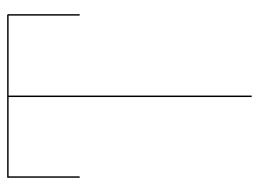

<svg xmlns="http://www.w3.org/2000/svg" viewBox="-113 -607 720 534"><g transform="rotate(-90 247.0 -340.0)"><path d="M472.7 -678.9V-680.1H19.6V-478.4H23.6V-676.1H244.1V0H248.2V-676.1H470.6V-478.4H474.6V-678.9Z"/></g></svg>

Font: Fira Sans Four
Style: Regular
Weight: 100
Designer: Carrois Corporate & Edenspiekermann AG
Foundry: Carrois Corporate GbR & Edenspiekermann AG
Version: Version 4.203;PS 004.203;hotconv 1.0.88;makeotf.lib2.5.64775